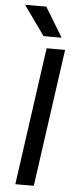

<svg xmlns="http://www.w3.org/2000/svg" viewBox="-61 -942 392 973"><g transform="rotate(5 135.0 -455.0)"><path d="M154 -700H248L150 0H56ZM26 -910H134L225 -760H133Z"/></g></svg>

Font: Retni Sans Medium
Style: Italic
Weight: 500
Italic angle: -8°
Designer: Vitaly Kuzmin
Foundry: ParaType Ltd.
Version: Version 1.00;June 10, 2019;FontCreator 11.5.0.2425 64-bit; t